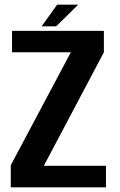

<svg xmlns="http://www.w3.org/2000/svg" viewBox="-20 -808 516 828"><path d="M26.5 0H437V-93H169L428 -582.5V-675H32V-582.5H285.5L26.5 -95.5ZM159.5 -694.5H222L317.5 -788H226.5Z"/></svg>

Font: Anybody SemiCondensed SemiBold
Style: Regular
Weight: 600
Width: 4
Version: Version 1.113;gftools[0.9.25]